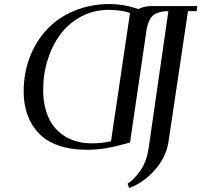

<svg xmlns="http://www.w3.org/2000/svg" viewBox="-20 -732 997 951"><path d="M97.2 -279.8Q97.2 -369.6 127.7 -449Q158.2 -528.3 212.6 -586.4Q267.1 -644.5 347.2 -678.2Q427.2 -711.9 522 -711.9Q594.2 -711.9 665 -687Q694.3 -702.1 731 -702.1H957L954.1 -676.8H911.1L814 -25.9Q800.3 51.8 744.4 113Q688.5 174.3 620.1 199.2L611.8 178.2Q647.5 154.8 676.8 110.8Q706.1 66.9 715.8 4.9L814 -676.8Q768.1 -676.8 742.9 -659.2Q717.8 -641.6 707 -591.8L624 -25.9Q553.7 -6.3 507.1 1.7Q460.4 9.8 408.2 9.8Q329.1 9.8 268.8 -11.7Q208.5 -33.2 171.4 -72.5Q134.3 -111.8 115.7 -163.8Q97.2 -215.8 97.2 -279.8ZM193.8 -286.1Q193.8 -208 220.7 -148.9Q247.6 -89.8 303.2 -55.9Q358.9 -22 437 -22Q483.4 -22 529.8 -32.2L624 -668Q579.1 -683.1 517.1 -683.1Q445.3 -683.1 384 -651.1Q322.8 -619.1 281.5 -564.9Q240.2 -510.7 217 -438.5Q193.8 -366.2 193.8 -286.1Z"/></svg>

Font: Dehuti Alt
Style: Bold-Italic
Weight: 700
Version: Version 1.2